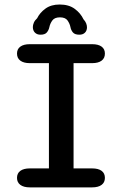

<svg xmlns="http://www.w3.org/2000/svg" viewBox="-20 -810 510 830"><path d="M109 0Q82.5 0 68 -10.8Q53.5 -21.5 53.5 -41Q53.5 -61 68 -71.5Q82.5 -82 109 -82H191.5V-537H109Q82.5 -537 68 -547.8Q53.5 -558.5 53.5 -578.5Q53.5 -598 68 -608.5Q82.5 -619 109 -619H378Q405 -619 419.2 -608.5Q433.5 -598 433.5 -578.5Q433.5 -558.5 419.2 -547.8Q405 -537 378 -537H298V-82H378Q405 -82 419.2 -71.5Q433.5 -61 433.5 -41Q433.5 -21.5 419.2 -10.8Q405 0 378 0ZM323 -660Q303.5 -660 295.2 -669.8Q287 -679.5 284.5 -693Q281.5 -708 272 -721.5Q262.5 -735 239 -735Q216 -735 206.2 -721.5Q196.5 -708 193.5 -693Q190.5 -679 182.2 -669.5Q174 -660 155 -660Q140 -660 131 -669Q122 -678 122 -693Q122 -701.5 126.2 -711.8Q130.5 -722 140.5 -731Q152.5 -755.5 176.8 -773Q201 -790.5 238 -790.5Q277.5 -790.5 303 -771.8Q328.5 -753 341 -726.5Q349 -718 352.5 -709Q356 -700 356 -692Q356 -677.5 347.2 -668.8Q338.5 -660 323 -660Z"/></svg>

Font: Sono Medium
Style: Regular
Weight: 500
Designer: Tyler Finck
Foundry: Tyler Finck
Version: Version 2.112